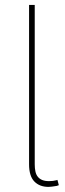

<svg xmlns="http://www.w3.org/2000/svg" viewBox="-20 -747 260 770"><path d="M96.6 -88.1V-727.3H119.3V-88.1Q119.3 -72.1 122 -59.5Q124.6 -46.9 131.4 -38.4Q138.1 -29.8 149.1 -25.2Q160.2 -20.6 176.5 -20.6Q193.2 -20.6 206 -24.1Q208.1 -25.2 209.2 -25.2Q209.5 -25.6 210.2 -25.6Q212 -20.2 213.2 -14.9Q214.5 -9.6 215.9 -4.3L212.7 -3.2Q211.3 -2.5 210 -2.3Q208.8 -2.1 207.4 -1.4Q184.7 2.5 174.4 2.5Q138.5 2.5 117.5 -19.4Q96.6 -41.2 96.6 -88.1Z"/></svg>

Font: Inter P Thin
Style: Regular
Weight: 100
Designer: Rasmus Andersson
Foundry: rsms
Version: Version 3.018;git-588b23468